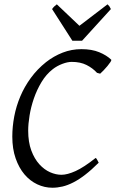

<svg xmlns="http://www.w3.org/2000/svg" viewBox="-20 -858 537 891"><path d="M496.1 -581.1Q498 -578.6 492.7 -570.3Q487.3 -562 478.8 -551.8Q470.2 -541.5 460.7 -531.5Q451.2 -521.5 444.8 -516.1L430.2 -520Q410.2 -542 381.6 -556.4Q353 -570.8 313 -570.8Q293.5 -570.8 269 -561.5Q244.6 -552.2 225.1 -537.1Q194.3 -513.2 172.6 -477.1Q150.9 -440.9 137.2 -401.1Q123.5 -361.3 117.2 -322Q110.8 -282.7 110.8 -252Q110.8 -198.7 125.2 -159.9Q139.6 -121.1 162.4 -95.9Q185.1 -70.8 212.2 -58.8Q239.3 -46.9 265.1 -46.9Q292.5 -46.9 330.8 -64.2Q369.1 -81.5 423.8 -125Q426.3 -124 428.2 -120.8Q430.2 -117.7 432.1 -114.3Q434.1 -110.8 435.5 -107.7Q437 -104.5 438 -103Q404.8 -69.8 375.7 -47.4Q346.7 -24.9 320.3 -11.5Q293.9 2 270 7.6Q246.1 13.2 223.1 13.2Q186.5 13.2 152.8 -2.7Q119.1 -18.6 93.5 -48.8Q67.9 -79.1 52.5 -123.3Q37.1 -167.5 37.1 -224.1Q37.1 -270 46.1 -317.6Q55.2 -365.2 74.2 -410.4Q93.3 -455.6 123 -496.3Q152.8 -537.1 193.8 -569.8Q229.5 -597.7 270.8 -613.8Q312 -629.9 357.9 -629.9Q406.2 -629.9 440.4 -615.7Q474.6 -601.6 496.1 -581.1ZM360.8 -668.9H315.9L221.7 -815.9Q228.5 -825.2 232.4 -828.6Q236.3 -832 243.7 -837.9L348.6 -738.3L479 -837.9Q484.9 -832.5 487.5 -828.9Q490.2 -825.2 494.6 -815.9Z"/></svg>

Font: Gentium Plus Eur
Style: Italic
Weight: 400
Italic angle: -8°
Designer: J. Victor Gaultney, Annie Olsen, Iska Routamaa, Becca Hirsbrunner
Foundry: SIL International
Version: Version 5.000